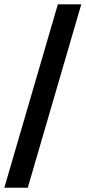

<svg xmlns="http://www.w3.org/2000/svg" viewBox="-28 -800 401 900"><path d="M353 -779.8 102.1 80.1H-7.8L243.2 -779.8Z"/></svg>

Font: Nacelle Bold
Style: Regular
Weight: 700
Designer: Sora Sagano
Foundry: Sora Sagano
Version: Version 1.000;FEAKit 1.0